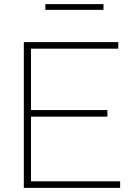

<svg xmlns="http://www.w3.org/2000/svg" viewBox="-20 -915 655 935"><path d="M565 -32V0H96V-710H556V-678H131V-379H503V-347H131V-32ZM201 -867V-895H484V-867Z"/></svg>

Font: Raleway Thin ExtraLight
Style: Regular
Weight: 250
Version: Version 4.026